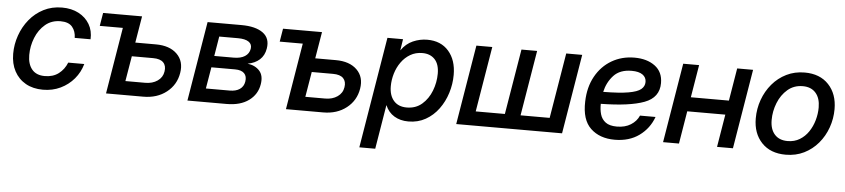

<svg xmlns="http://www.w3.org/2000/svg" viewBox="-43 -781 5456 1239"><g transform="rotate(5 2684.5 -161.5)"><path d="M239.7 11.7Q174.8 11.7 127.4 -15.1Q80.1 -42 54.2 -90.3Q28.3 -138.7 28.3 -203.1Q28.3 -264.2 48.6 -322Q68.8 -379.9 106.7 -426.3Q144.5 -472.7 198 -500Q251.5 -527.3 317.4 -527.3Q378.4 -527.3 424.6 -503.2Q470.7 -479 495.6 -436.8Q520.5 -394.5 517.6 -339.4H415Q414.6 -381.8 391.1 -410.2Q367.7 -438.5 314.9 -438.5Q256.8 -438.5 216.1 -404.1Q175.3 -369.6 153.8 -315.7Q132.3 -261.7 132.3 -204.1Q132.3 -145 160.4 -111.1Q188.5 -77.1 243.7 -77.1Q297.4 -77.1 333.5 -104.7Q369.6 -132.3 387.2 -176.8H491.2Q476.1 -122.6 440.2 -80.1Q404.3 -37.6 352.8 -12.9Q301.3 11.7 239.7 11.7Z M569.3 -430.7 583.5 -515.6H835.9L807.1 -343.3H940.4Q1029.8 -343.3 1077.6 -296.4Q1125.5 -249.5 1112.8 -173.3Q1100.1 -95.7 1039.1 -47.9Q978 0 888.7 0H647.5L718.8 -430.7ZM792.5 -253.4 765.1 -90.3H893.6Q940.4 -90.3 972.9 -112.8Q1005.4 -135.3 1011.2 -173.3Q1017.6 -210.4 997.3 -231.9Q977.1 -253.4 930.2 -253.4Z M1174.8 0 1260.3 -515.6H1479Q1571.3 -515.6 1619.1 -481Q1667 -446.3 1655.8 -378.9Q1648.4 -333.5 1618.4 -306.4Q1588.4 -279.3 1541 -271Q1590.3 -264.6 1618.4 -233.6Q1646.5 -202.6 1637.2 -146Q1626.5 -79.6 1572 -39.8Q1517.6 0 1428.7 0ZM1286.6 -87.9H1440.9Q1481.4 -87.9 1506.1 -105Q1530.8 -122.1 1536.1 -153.8Q1542 -189 1523.2 -208Q1504.4 -227.1 1463.9 -227.1H1310.1ZM1322.3 -301.8H1448.2Q1493.2 -301.8 1520.3 -319.1Q1547.4 -336.4 1552.7 -368.2Q1557.6 -397.5 1534.7 -413.3Q1511.7 -429.2 1464.8 -429.2H1343.3Z M1734.9 -430.7 1749 -515.6H2001.5L1972.7 -343.3H2106Q2195.3 -343.3 2243.2 -296.4Q2291 -249.5 2278.3 -173.3Q2265.6 -95.7 2204.6 -47.9Q2143.6 0 2054.2 0H1813L1884.3 -430.7ZM1958 -253.4 1930.7 -90.3H2059.1Q2106 -90.3 2138.4 -112.8Q2170.9 -135.3 2176.8 -173.3Q2183.1 -210.4 2162.8 -231.9Q2142.6 -253.4 2095.7 -253.4Z M2306.2 204.1 2425.3 -515.6H2526.4L2515.1 -442.9H2515.6Q2545.9 -486.8 2590.6 -506.3Q2635.3 -525.9 2683.1 -525.9Q2771.5 -525.9 2821.8 -468Q2872.1 -410.2 2872.1 -314.9Q2872.1 -254.9 2854 -197Q2835.9 -139.2 2801.5 -92.3Q2767.1 -45.4 2717.8 -17.6Q2668.5 10.3 2606.4 10.3Q2553.7 10.3 2514.9 -13.2Q2476.1 -36.6 2457 -82H2456.5L2409.2 204.1ZM2587.9 -78.6Q2646.5 -78.6 2686.8 -113.5Q2727.1 -148.4 2748 -202.4Q2769 -256.3 2769 -313.5Q2769 -374.5 2739.5 -406Q2710 -437.5 2659.2 -437.5Q2615.2 -437.5 2580.8 -417.2Q2546.4 -397 2522.5 -363.3Q2498.5 -329.6 2486.3 -288.6Q2474.1 -247.6 2474.1 -206.5Q2474.1 -147 2503.9 -112.8Q2533.7 -78.6 2587.9 -78.6Z M3001.5 -515.6H3104.5L3034.2 -92.3H3223.1L3293.5 -515.6H3395L3324.7 -92.3H3513.2L3583.5 -515.6H3687L3601.6 0H2916Z M3942.9 11.7Q3845.7 11.7 3787.1 -43.7Q3728.5 -99.1 3732.4 -217.3Q3734.9 -311 3773.7 -380.9Q3812.5 -450.7 3877.9 -489Q3943.4 -527.3 4025.4 -527.3Q4106.4 -527.3 4158 -489Q4209.5 -450.7 4209.5 -378.4Q4209.5 -284.7 4114.7 -249.3Q4020 -213.9 3834 -211.4Q3833 -174.8 3842 -143.6Q3851.1 -112.3 3876.5 -93.3Q3901.9 -74.2 3949.7 -74.2Q4002.9 -74.2 4039.8 -97.4Q4076.7 -120.6 4092.8 -157.7H4193.4Q4166 -82 4101.6 -35.2Q4037.1 11.7 3942.9 11.7ZM3842.8 -289.6Q3947.8 -290.5 4005.6 -300.5Q4063.5 -310.5 4086.4 -329.6Q4109.4 -348.6 4109.4 -377Q4109.4 -406.7 4085.2 -423.8Q4061 -440.9 4014.6 -440.9Q3938.5 -440.9 3897.7 -396.7Q3856.9 -352.5 3842.8 -289.6Z M4444.3 -515.6 4409.2 -304.2H4655.8L4690.9 -515.6H4793.9L4708.5 0H4605.5L4640.6 -211.9H4394L4358.9 0H4255.9L4341.3 -515.6Z M5050.8 11.7Q4951.7 11.7 4895 -48.1Q4838.4 -107.9 4838.4 -205.1Q4838.4 -268.1 4859.1 -325.9Q4879.9 -383.8 4918.2 -429.2Q4956.5 -474.6 5009.8 -501Q5063 -527.3 5127.9 -527.3Q5226.6 -527.3 5283.2 -467Q5339.8 -406.7 5339.8 -308.6Q5339.8 -246.6 5319.3 -189Q5298.8 -131.3 5260.7 -86.2Q5222.7 -41 5169.4 -14.6Q5116.2 11.7 5050.8 11.7ZM5055.2 -77.1Q5099.6 -77.1 5133.5 -97.7Q5167.5 -118.2 5190.4 -152.3Q5213.4 -186.5 5225.1 -227.8Q5236.8 -269 5236.8 -310.5Q5236.8 -370.6 5207 -404.5Q5177.2 -438.5 5123.5 -438.5Q5065.9 -438.5 5025.1 -403.6Q4984.4 -368.7 4962.9 -314.7Q4941.4 -260.7 4941.4 -203.6Q4941.4 -144 4971.2 -110.6Q5001 -77.1 5055.2 -77.1Z"/></g></svg>

Font: Inter Display Medium
Style: Italic
Weight: 500
Italic angle: -9.39999°
Designer: Rasmus Andersson
Foundry: rsms
Version: Version 4.000;git-a52131595